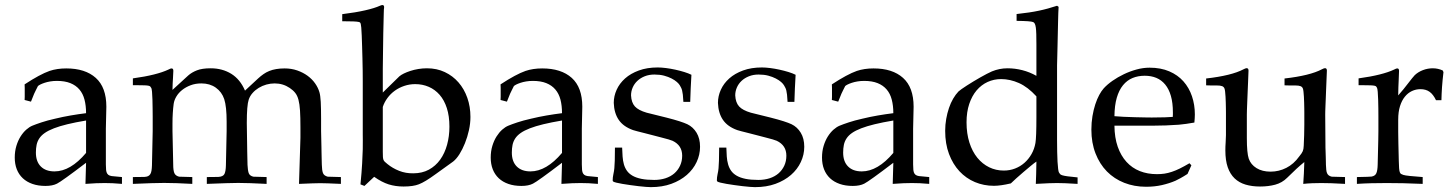

<svg xmlns="http://www.w3.org/2000/svg" viewBox="-20 -748 5912 781"><path d="M106 -334.5 80.1 -341.3Q80.6 -346.7 80.6 -354.5Q80.6 -362.3 80.6 -372.1Q80.6 -382.3 80.6 -390.4Q80.6 -398.4 80.1 -404.8Q142.6 -445.8 181.6 -459.5Q211.9 -469.7 249.5 -469.7Q326.7 -469.7 369.6 -431.2Q412.6 -392.6 412.6 -314L410.6 -224.6V-79.1Q410.6 -65.4 411.6 -56.2Q412.6 -46.9 416.3 -41.5Q419.9 -36.1 426.5 -33.7Q433.1 -31.2 444.3 -30.8L476.1 -27.8V0Q455.6 -2 438.2 -2.7Q420.9 -3.4 405.8 -3.4Q391.1 -3.4 371.8 -2.7Q352.5 -2 327.6 0L330.1 -85.9Q231.4 -10.7 211.9 -1Q193.8 8.3 165 8.3Q135.3 8.3 112.1 0.2Q88.9 -7.8 72.8 -22.9Q56.6 -38.1 48.3 -59.3Q40 -80.6 40 -106.9Q40 -132.8 46.6 -154.5Q53.2 -176.3 63.7 -192.9Q74.2 -209.5 86.9 -220.7Q99.6 -231.9 111.8 -236.8Q126 -242.7 148.7 -250.2Q171.4 -257.8 203.6 -265.1Q235.8 -272.9 267.3 -278.3Q298.8 -283.7 330.1 -287.6Q330.1 -318.4 323.7 -342.8Q317.4 -367.2 303 -384Q288.6 -400.9 266.1 -409.9Q243.7 -418.9 211.4 -418.9Q196.8 -418.9 184.1 -416.7Q171.4 -414.6 161.1 -411.1Q150.9 -407.7 143.8 -404.1Q136.7 -400.4 134.3 -397.9L125.5 -380.4Q118.2 -366.2 114 -354.5Q109.9 -342.8 106 -334.5ZM330.1 -257.8Q286.6 -250.5 254.4 -242.7Q222.2 -234.9 199.5 -226.1Q176.8 -217.3 162.4 -207.3Q147.9 -197.3 139.9 -185.1Q131.8 -172.9 128.9 -158.7Q126 -144.5 126 -127.4Q126 -90.8 146 -70.8Q166 -50.8 201.7 -50.8Q266.6 -50.8 330.1 -126Z M520.5 0V-27.8L566.9 -28.3Q576.7 -28.8 582.3 -31.5Q587.9 -34.2 591.3 -39.6Q594.7 -44.9 596.2 -53.7Q597.7 -62.5 598.1 -74.7Q598.1 -81.1 601.1 -214.8V-272.9Q601.1 -287.1 600.8 -305.9Q600.6 -324.7 600.1 -342.8Q599.6 -360.8 598.4 -374.5Q597.2 -388.2 594.7 -391.1Q592.8 -394 591.3 -396Q589.8 -397.9 584.7 -399.2Q579.6 -400.4 568.8 -400.9Q558.1 -401.4 538.1 -401.4H520.5V-429.2Q570.3 -436 606.2 -445.1Q642.1 -454.1 664.6 -464.8Q674.8 -470.2 677.7 -469.7Q685.1 -469.7 685.1 -460Q685.1 -448.7 683.6 -429.4Q682.1 -410.2 681.6 -382.3L745.6 -440.9Q759.8 -453.6 781 -461.9Q802.2 -470.2 836.9 -470.2Q884.3 -470.2 920.7 -447.8Q957 -425.3 976.6 -379.4L1030.3 -429.2Q1041 -439 1051.8 -446.5Q1062.5 -454.1 1075.2 -459.2Q1087.9 -464.4 1103.3 -467Q1118.7 -469.7 1137.7 -469.7Q1165.5 -469.7 1189.2 -461.4Q1212.9 -453.1 1231.2 -439.7Q1249.5 -426.3 1261.7 -408.9Q1273.9 -391.6 1279.3 -373Q1283.2 -360.4 1284.7 -333.5Q1286.1 -306.6 1286.1 -265.6V-214.8L1287.6 -147Q1287.6 -143.6 1287.8 -132.6Q1288.1 -121.6 1288.3 -109.6Q1288.6 -97.7 1288.8 -88.1Q1289.1 -78.6 1289.1 -77.6Q1289.6 -55.2 1293.7 -44.2Q1297.9 -33.2 1313 -29.3Q1315.9 -28.8 1366.7 -27.8V0Q1305.2 -2.9 1282.7 -2.9Q1261.7 -2.9 1196.3 0L1202.1 -187.5V-229.5Q1202.1 -271 1200.4 -297.9Q1198.7 -324.7 1194.1 -342Q1189.5 -359.4 1180.9 -370.1Q1172.4 -380.9 1158.7 -390.1Q1131.3 -408.7 1097.2 -408.7Q1080.6 -408.7 1063.7 -404.1Q1046.9 -399.4 1032.5 -390.6Q1018.1 -381.8 1007.3 -369.6Q996.6 -357.4 991.7 -342.8Q983.9 -319.8 983.9 -247.6L985.4 -147Q985.4 -143.6 985.6 -132.6Q985.8 -121.6 986.1 -109.4Q986.3 -97.2 986.6 -87.6Q986.8 -78.1 986.8 -77.6Q987.8 -55.7 991.5 -44.4Q995.1 -33.2 1010.3 -29.3Q1014.2 -28.8 1064.5 -27.8V0Q1027.8 -2 999.5 -2.9Q971.2 -3.9 949.2 -3.9Q931.6 -3.9 900.1 -2.9Q868.7 -2 821.3 0V-27.8L867.7 -28.3Q887.7 -29.3 893.1 -40.5Q898.4 -51.8 898.9 -74.7Q899.4 -81.1 901.9 -214.8V-252.9Q901.9 -314.5 892.1 -344.7Q882.3 -374 857.9 -391.4Q833.5 -408.7 799.3 -408.7Q774.9 -408.7 755.1 -401.1Q735.4 -393.6 720.7 -381.8Q706.1 -370.1 697.3 -355.2Q688.5 -340.3 686.5 -325.7Q684.1 -308.6 682.9 -288.6Q681.6 -268.6 681.6 -244.6V-214.8Q684.6 -88.4 684.6 -77.6Q684.6 -55.7 689 -44.4Q693.4 -33.2 708.5 -29.3Q711.4 -28.8 762.2 -27.8V0Q728.5 -2 700 -2.9Q671.4 -3.9 647.5 -3.9Q626.5 -3.9 595 -2.9Q563.5 -2 520.5 0Z M1446.3 2Q1451.2 -48.3 1453.1 -83Q1455.1 -117.7 1455.6 -140.9Q1456.1 -164.1 1455.8 -178Q1455.6 -191.9 1455.6 -200.2V-417.5Q1455.6 -437 1455.3 -461.4Q1455.1 -485.8 1454.3 -511Q1453.6 -536.1 1452.9 -560.3Q1452.1 -584.5 1451.4 -604Q1450.7 -623.5 1449.5 -636.2Q1448.2 -648.9 1447.3 -651.4Q1445.8 -653.8 1445.1 -655.8Q1444.3 -657.7 1438.2 -658.9Q1432.1 -660.2 1417 -660.9Q1401.9 -661.6 1372.1 -661.6V-690.4Q1427.7 -697.3 1465.8 -706.1Q1503.9 -714.8 1525.4 -724.6Q1532.2 -727.5 1535.2 -727.5Q1542.5 -727.5 1542.5 -719.2Q1542.5 -717.3 1542.2 -715.1Q1542 -712.9 1541.5 -709.5L1541 -693.4Q1538.6 -606 1538.1 -544.4L1537.1 -468.3V-371.6L1604.5 -437.5Q1611.3 -443.4 1622.8 -449Q1634.3 -454.6 1649.2 -459.5Q1664.1 -464.4 1681.4 -467.3Q1698.7 -470.2 1716.8 -470.2Q1756.8 -470.2 1789.3 -454.8Q1821.8 -439.5 1845 -412.8Q1868.2 -386.2 1880.9 -350.1Q1893.6 -314 1893.6 -272.5Q1893.6 -246.1 1887.5 -218.3Q1881.3 -190.4 1871.3 -165.5Q1861.3 -140.6 1848.9 -120.8Q1836.4 -101.1 1823.2 -90.8L1752 -39.6Q1708.5 -7.8 1684.1 1.5Q1661.1 10.7 1621.6 10.7Q1588.9 10.7 1561 2Q1533.2 -6.8 1502 -28.8L1462.4 8.3ZM1537.1 -313V-129.9Q1537.1 -116.7 1537.6 -109.4Q1538.1 -102.1 1540 -97.4Q1542 -92.8 1545.9 -89.4Q1549.8 -85.9 1556.2 -80.6Q1577.1 -63.5 1603.8 -53Q1630.4 -42.5 1661.1 -43Q1697.3 -43 1724.6 -57.9Q1752 -72.8 1770.5 -98.6Q1789.1 -124.5 1798.6 -159.2Q1808.1 -193.8 1808.1 -232.9Q1808.1 -275.9 1797.6 -308.3Q1787.1 -340.8 1768.3 -362.3Q1749.5 -383.8 1724.1 -394.8Q1698.7 -405.8 1668.9 -405.8Q1646 -405.8 1624.8 -398.7Q1603.5 -391.6 1586.2 -379.2Q1568.8 -366.7 1556.2 -349.6Q1543.5 -332.5 1537.1 -313Z M2042 -334.5 2016.1 -341.3Q2016.6 -346.7 2016.6 -354.5Q2016.6 -362.3 2016.6 -372.1Q2016.6 -382.3 2016.6 -390.4Q2016.6 -398.4 2016.1 -404.8Q2078.6 -445.8 2117.7 -459.5Q2147.9 -469.7 2185.5 -469.7Q2262.7 -469.7 2305.7 -431.2Q2348.6 -392.6 2348.6 -314L2346.7 -224.6V-79.1Q2346.7 -65.4 2347.7 -56.2Q2348.6 -46.9 2352.3 -41.5Q2356 -36.1 2362.5 -33.7Q2369.1 -31.2 2380.4 -30.8L2412.1 -27.8V0Q2391.6 -2 2374.3 -2.7Q2356.9 -3.4 2341.8 -3.4Q2327.1 -3.4 2307.9 -2.7Q2288.6 -2 2263.7 0L2266.1 -85.9Q2167.5 -10.7 2147.9 -1Q2129.9 8.3 2101.1 8.3Q2071.3 8.3 2048.1 0.2Q2024.9 -7.8 2008.8 -22.9Q1992.7 -38.1 1984.4 -59.3Q1976.1 -80.6 1976.1 -106.9Q1976.1 -132.8 1982.7 -154.5Q1989.3 -176.3 1999.8 -192.9Q2010.3 -209.5 2022.9 -220.7Q2035.6 -231.9 2047.9 -236.8Q2062 -242.7 2084.7 -250.2Q2107.4 -257.8 2139.6 -265.1Q2171.9 -272.9 2203.4 -278.3Q2234.9 -283.7 2266.1 -287.6Q2266.1 -318.4 2259.8 -342.8Q2253.4 -367.2 2239 -384Q2224.6 -400.9 2202.1 -409.9Q2179.7 -418.9 2147.5 -418.9Q2132.8 -418.9 2120.1 -416.7Q2107.4 -414.6 2097.2 -411.1Q2086.9 -407.7 2079.8 -404.1Q2072.8 -400.4 2070.3 -397.9L2061.5 -380.4Q2054.2 -366.2 2050 -354.5Q2045.9 -342.8 2042 -334.5ZM2266.1 -257.8Q2222.7 -250.5 2190.4 -242.7Q2158.2 -234.9 2135.5 -226.1Q2112.8 -217.3 2098.4 -207.3Q2084 -197.3 2075.9 -185.1Q2067.9 -172.9 2064.9 -158.7Q2062 -144.5 2062 -127.4Q2062 -90.8 2082 -70.8Q2102.1 -50.8 2137.7 -50.8Q2202.6 -50.8 2266.1 -126Z M2481.4 -147.5H2510.7Q2511.2 -128.4 2512.5 -111.3Q2513.7 -94.2 2517.8 -79.6Q2522 -64.9 2530.3 -53.2Q2538.6 -41.5 2553 -33.2Q2567.4 -24.9 2588.9 -20.5Q2610.4 -16.1 2641.1 -16.1Q2666 -16.1 2687 -22.9Q2708 -29.8 2722.9 -42.7Q2737.8 -55.7 2746.3 -74Q2754.9 -92.3 2754.9 -114.7Q2754.9 -156.7 2715.8 -175.3Q2711.9 -177.2 2699.5 -180.9Q2687 -184.6 2670.4 -188.7Q2653.8 -192.9 2635.5 -197.8Q2617.2 -202.6 2600.6 -206.8Q2584 -210.9 2571.8 -214.1Q2559.6 -217.3 2555.2 -218.8Q2515.6 -232.9 2496.8 -260.5Q2478 -288.1 2476.6 -329.6Q2476.6 -356.9 2488.3 -382.8Q2500 -408.7 2522.7 -429Q2545.4 -449.2 2578.9 -461.4Q2612.3 -473.6 2655.3 -473.6Q2669.9 -473.6 2689 -471.2Q2708 -468.8 2727.1 -464.6Q2746.1 -460.4 2763.4 -455.1Q2780.8 -449.7 2792.5 -443.8Q2790.5 -416 2789.6 -388.9Q2788.6 -361.8 2787.6 -333.5H2759.8Q2758.8 -352.1 2757.6 -362.8Q2756.3 -373.5 2754.6 -380.1Q2752.9 -386.7 2750.7 -390.9Q2748.5 -395 2745.6 -400.4Q2742.2 -406.7 2733.6 -414.3Q2725.1 -421.9 2711.9 -428.7Q2698.7 -435.5 2681.4 -440.2Q2664.1 -444.8 2642.1 -444.8Q2620.1 -444.8 2602.5 -437.7Q2585 -430.7 2572.5 -418.9Q2560.1 -407.2 2553.5 -391.8Q2546.9 -376.5 2546.9 -359.9Q2548.3 -330.6 2562.7 -314.9Q2577.1 -299.3 2610.4 -289.6L2691.4 -269.5Q2722.2 -261.7 2743.4 -254.9Q2764.6 -248 2775.9 -242.7Q2799.3 -231.4 2813.5 -208Q2827.6 -184.6 2827.6 -150.9Q2827.6 -118.7 2813.7 -88.9Q2799.8 -59.1 2773.7 -36.4Q2747.6 -13.7 2710.7 -0.2Q2673.8 13.2 2627.4 13.2Q2620.6 13.2 2607.2 12.2Q2593.8 11.2 2577.4 9.3Q2561 7.3 2543.7 4.9Q2526.4 2.4 2511.7 0Q2497.1 -2.4 2486.6 -5.1Q2476.1 -7.8 2474.1 -9.8Q2472.2 -11.2 2472.2 -14.6Q2472.2 -26.4 2475.1 -39.6Q2478 -52.7 2479 -64Q2480 -73.7 2480.7 -94.5Q2481.4 -115.2 2481.4 -147.5Z M2905.3 -147.5H2934.6Q2935.1 -128.4 2936.3 -111.3Q2937.5 -94.2 2941.7 -79.6Q2945.8 -64.9 2954.1 -53.2Q2962.4 -41.5 2976.8 -33.2Q2991.2 -24.9 3012.7 -20.5Q3034.2 -16.1 3064.9 -16.1Q3089.8 -16.1 3110.8 -22.9Q3131.8 -29.8 3146.7 -42.7Q3161.6 -55.7 3170.2 -74Q3178.7 -92.3 3178.7 -114.7Q3178.7 -156.7 3139.6 -175.3Q3135.7 -177.2 3123.3 -180.9Q3110.8 -184.6 3094.2 -188.7Q3077.6 -192.9 3059.3 -197.8Q3041 -202.6 3024.4 -206.8Q3007.8 -210.9 2995.6 -214.1Q2983.4 -217.3 2979 -218.8Q2939.5 -232.9 2920.7 -260.5Q2901.9 -288.1 2900.4 -329.6Q2900.4 -356.9 2912.1 -382.8Q2923.8 -408.7 2946.5 -429Q2969.2 -449.2 3002.7 -461.4Q3036.1 -473.6 3079.1 -473.6Q3093.8 -473.6 3112.8 -471.2Q3131.8 -468.8 3150.9 -464.6Q3169.9 -460.4 3187.3 -455.1Q3204.6 -449.7 3216.3 -443.8Q3214.4 -416 3213.4 -388.9Q3212.4 -361.8 3211.4 -333.5H3183.6Q3182.6 -352.1 3181.4 -362.8Q3180.2 -373.5 3178.5 -380.1Q3176.8 -386.7 3174.6 -390.9Q3172.4 -395 3169.4 -400.4Q3166 -406.7 3157.5 -414.3Q3148.9 -421.9 3135.7 -428.7Q3122.6 -435.5 3105.2 -440.2Q3087.9 -444.8 3065.9 -444.8Q3043.9 -444.8 3026.4 -437.7Q3008.8 -430.7 2996.3 -418.9Q2983.9 -407.2 2977.3 -391.8Q2970.7 -376.5 2970.7 -359.9Q2972.2 -330.6 2986.6 -314.9Q3001 -299.3 3034.2 -289.6L3115.2 -269.5Q3146 -261.7 3167.2 -254.9Q3188.5 -248 3199.7 -242.7Q3223.1 -231.4 3237.3 -208Q3251.5 -184.6 3251.5 -150.9Q3251.5 -118.7 3237.5 -88.9Q3223.6 -59.1 3197.5 -36.4Q3171.4 -13.7 3134.5 -0.2Q3097.7 13.2 3051.3 13.2Q3044.4 13.2 3031 12.2Q3017.6 11.2 3001.2 9.3Q2984.9 7.3 2967.5 4.9Q2950.2 2.4 2935.5 0Q2920.9 -2.4 2910.4 -5.1Q2899.9 -7.8 2897.9 -9.8Q2896 -11.2 2896 -14.6Q2896 -26.4 2898.9 -39.6Q2901.9 -52.7 2902.8 -64Q2903.8 -73.7 2904.5 -94.5Q2905.3 -115.2 2905.3 -147.5Z M3389.6 -334.5 3363.8 -341.3Q3364.3 -346.7 3364.3 -354.5Q3364.3 -362.3 3364.3 -372.1Q3364.3 -382.3 3364.3 -390.4Q3364.3 -398.4 3363.8 -404.8Q3426.3 -445.8 3465.3 -459.5Q3495.6 -469.7 3533.2 -469.7Q3610.4 -469.7 3653.3 -431.2Q3696.3 -392.6 3696.3 -314L3694.3 -224.6V-79.1Q3694.3 -65.4 3695.3 -56.2Q3696.3 -46.9 3700 -41.5Q3703.6 -36.1 3710.2 -33.7Q3716.8 -31.2 3728 -30.8L3759.8 -27.8V0Q3739.3 -2 3721.9 -2.7Q3704.6 -3.4 3689.5 -3.4Q3674.8 -3.4 3655.5 -2.7Q3636.2 -2 3611.3 0L3613.8 -85.9Q3515.1 -10.7 3495.6 -1Q3477.5 8.3 3448.7 8.3Q3418.9 8.3 3395.8 0.2Q3372.6 -7.8 3356.4 -22.9Q3340.3 -38.1 3332 -59.3Q3323.7 -80.6 3323.7 -106.9Q3323.7 -132.8 3330.3 -154.5Q3336.9 -176.3 3347.4 -192.9Q3357.9 -209.5 3370.6 -220.7Q3383.3 -231.9 3395.5 -236.8Q3409.7 -242.7 3432.4 -250.2Q3455.1 -257.8 3487.3 -265.1Q3519.5 -272.9 3551 -278.3Q3582.5 -283.7 3613.8 -287.6Q3613.8 -318.4 3607.4 -342.8Q3601.1 -367.2 3586.7 -384Q3572.3 -400.9 3549.8 -409.9Q3527.3 -418.9 3495.1 -418.9Q3480.5 -418.9 3467.8 -416.7Q3455.1 -414.6 3444.8 -411.1Q3434.6 -407.7 3427.5 -404.1Q3420.4 -400.4 3418 -397.9L3409.2 -380.4Q3401.9 -366.2 3397.7 -354.5Q3393.6 -342.8 3389.6 -334.5ZM3613.8 -257.8Q3570.3 -250.5 3538.1 -242.7Q3505.9 -234.9 3483.2 -226.1Q3460.4 -217.3 3446 -207.3Q3431.6 -197.3 3423.6 -185.1Q3415.5 -172.9 3412.6 -158.7Q3409.7 -144.5 3409.7 -127.4Q3409.7 -90.8 3429.7 -70.8Q3449.7 -50.8 3485.4 -50.8Q3550.3 -50.8 3613.8 -126Z M4115.2 -663.1V-690.9Q4170.4 -696.8 4206.5 -704.6Q4225.1 -708.5 4243.4 -713.6Q4261.7 -718.8 4279.8 -724.6L4286.1 -720.2Q4284.7 -699.2 4283.9 -659.2Q4283.2 -619.1 4281.7 -560.1L4279.8 -481.9V-176.3Q4279.8 -152.3 4280.3 -130.1Q4280.8 -107.9 4281.7 -90.3Q4282.7 -72.8 4284.2 -61Q4285.6 -49.3 4287.6 -46.4Q4290 -42.5 4292.2 -39.8Q4294.4 -37.1 4301.5 -34.9Q4308.6 -32.7 4322.8 -30.8Q4336.9 -28.8 4363.3 -26.4V0Q4333.5 -2 4312.5 -2.7Q4291.5 -3.4 4279.3 -3.4Q4268.6 -3.4 4247.3 -2.7Q4226.1 -2 4193.4 0Q4194.3 -17.1 4194.8 -39.3Q4195.3 -61.5 4195.8 -90.8Q4187 -85 4172.9 -73.2Q4158.7 -61.5 4143.3 -48.3Q4127.9 -35.2 4113.8 -22.5Q4099.6 -9.8 4091.8 -2Q4050.3 7.8 4022.9 7.8Q3981.9 7.8 3945.8 -7.3Q3909.7 -22.5 3882.8 -51.3Q3856 -80.1 3840.3 -121.6Q3824.7 -163.1 3824.7 -215.8Q3824.7 -240.7 3828.9 -264.2Q3833 -287.6 3840.1 -308.6Q3847.2 -329.6 3857.2 -346.7Q3867.2 -363.8 3878.9 -376Q3882.3 -379.4 3891.4 -385.7Q3900.4 -392.1 3912.6 -399.9Q3924.8 -407.7 3939.2 -416.5Q3953.6 -425.3 3967.5 -433.1Q3981.4 -440.9 3993.9 -447.5Q4006.3 -454.1 4014.6 -457.5Q4045.4 -470.2 4078.1 -470.2Q4108.9 -470.2 4138.4 -462.6Q4168 -455.1 4195.8 -439.5V-567.9Q4195.8 -592.3 4195.3 -608.9Q4194.8 -625.5 4193.4 -636Q4191.9 -646.5 4189.2 -651.6Q4186.5 -656.7 4182.6 -658.2Q4172.9 -662.6 4115.2 -663.1ZM4195.8 -356Q4161.1 -394 4124.8 -410.2Q4088.4 -426.3 4052.2 -426.3Q4022.9 -426.3 3997.3 -414.6Q3971.7 -402.8 3952.6 -380.4Q3933.6 -357.9 3922.6 -325.2Q3911.6 -292.5 3911.6 -250.5Q3911.6 -204.6 3923.3 -168Q3935.1 -131.3 3955.6 -106.2Q3976.1 -81.1 4003.7 -67.6Q4031.2 -54.2 4063 -54.2Q4087.4 -54.2 4108.9 -62.5Q4130.4 -70.8 4147.2 -85.7Q4164.1 -100.6 4175.8 -121.1Q4187.5 -141.6 4191.9 -166.5Q4193.8 -177.7 4194.8 -204.1Q4195.8 -230.5 4195.8 -272.5Z M4826.2 -75.7 4810.5 -40.5Q4793.9 -29.8 4781.7 -23.2Q4769.5 -16.6 4761.2 -12.7Q4736.3 -2 4706.3 4.9Q4676.3 11.7 4641.6 11.7Q4593.8 11.7 4553 -4.4Q4512.2 -20.5 4482.7 -50.5Q4453.1 -80.6 4436.3 -123.8Q4419.4 -167 4419.4 -220.7Q4419.4 -249.5 4423.8 -275.6Q4428.2 -301.8 4435.3 -323.5Q4442.4 -345.2 4451.4 -361.8Q4460.4 -378.4 4469.7 -388.7Q4483.9 -404.3 4505.1 -419.2Q4526.4 -434.1 4551.3 -446Q4576.2 -458 4603 -465.3Q4629.9 -472.7 4656.2 -472.7Q4701.7 -472.7 4736.3 -457.8Q4771 -442.9 4793.9 -417Q4816.9 -391.1 4828.6 -356.4Q4840.3 -321.8 4840.3 -282.7Q4840.3 -275.9 4839.8 -267.6Q4839.4 -259.3 4838.4 -249.5Q4803.2 -243.2 4775.4 -240.7Q4749 -238.8 4722.7 -237.8Q4696.3 -236.8 4669.9 -236.8H4513.2Q4513.7 -188 4526.6 -151.1Q4539.6 -114.3 4562.3 -89.4Q4585 -64.5 4616.5 -52Q4647.9 -39.6 4686 -39.6Q4702.1 -39.6 4716.8 -41.7Q4731.4 -43.9 4746.8 -49.1Q4762.2 -54.2 4779.5 -62.7Q4796.9 -71.3 4818.4 -84ZM4513.2 -275.4Q4526.9 -273.9 4550 -272.9Q4573.2 -272 4596.9 -271.2Q4620.6 -270.5 4639.9 -270.3Q4659.2 -270 4665 -270Q4697.8 -270 4719 -270.8Q4740.2 -271.5 4750.5 -272.5Q4751 -278.3 4751 -282.7Q4751 -287.1 4751 -290.5Q4751 -329.6 4742.9 -357.7Q4734.9 -385.7 4719.7 -404.1Q4704.6 -422.4 4683.6 -431.2Q4662.6 -439.9 4636.2 -439.9Q4609.4 -439.9 4586.9 -430.7Q4564.5 -421.4 4548.1 -401.4Q4531.7 -381.3 4522.7 -350.3Q4513.7 -319.3 4513.2 -275.4Z M5451.2 -27.8V0Q5418.9 -2 5395 -2.7Q5371.1 -3.4 5354.5 -3.4Q5336.4 -3.4 5318.1 -2.7Q5299.8 -2 5281.2 0Q5284.2 -39.6 5285.6 -88.9Q5256.3 -65.4 5215.8 -24.9Q5195.3 -4.4 5167.2 3.2Q5139.2 10.7 5105.5 10.7Q5072.8 10.7 5046.6 2.9Q5020.5 -4.9 5002.2 -22.2Q4983.9 -39.6 4974.1 -67.6Q4964.4 -95.7 4964.4 -136.2Q4964.4 -153.3 4965.6 -168.5Q4966.8 -183.6 4966.8 -198.2V-281.7Q4966.8 -282.7 4966.8 -289.8Q4966.8 -296.9 4966.6 -307.6Q4966.3 -318.4 4966.1 -330.8Q4965.8 -343.3 4965.1 -354.7Q4964.4 -366.2 4963.4 -375.2Q4962.4 -384.3 4960.9 -387.7Q4958.5 -394.5 4951.4 -397.5Q4944.3 -400.4 4928.7 -400.4Q4915 -400.4 4904.5 -400.4Q4894 -400.4 4886.2 -400.9V-428.7Q4989.7 -440.4 5038.6 -466.3Q5046.9 -470.7 5050.8 -470.7Q5058.6 -470.7 5058.6 -460.9Q5058.6 -460 5058.1 -447.5Q5057.6 -435.1 5056.9 -416.7Q5056.2 -398.4 5055.2 -376.5Q5054.2 -354.5 5053.5 -335Q5052.7 -315.4 5052.2 -300.8Q5051.8 -286.1 5051.8 -281.7V-186.5Q5051.8 -125.5 5059.6 -102.5Q5067.9 -78.6 5091.1 -64.2Q5114.3 -49.8 5148.4 -49.8Q5182.1 -49.8 5212.4 -65.2Q5242.7 -80.6 5264.6 -111.3Q5270.5 -118.7 5273.9 -123.5Q5277.3 -128.4 5279.3 -133.1Q5281.2 -137.7 5282 -142.8Q5282.7 -147.9 5283.2 -155.3Q5284.2 -177.2 5284.9 -198Q5285.6 -218.8 5285.6 -240.7V-281.7Q5285.6 -282.7 5285.6 -289.8Q5285.6 -296.9 5285.4 -307.6Q5285.2 -318.4 5284.9 -330.8Q5284.7 -343.3 5283.9 -354.7Q5283.2 -366.2 5282.2 -375.2Q5281.2 -384.3 5279.8 -387.7Q5277.3 -394.5 5270.3 -397.5Q5263.2 -400.4 5247.6 -400.4Q5233.9 -400.4 5223.4 -400.4Q5212.9 -400.4 5205.1 -400.9V-428.7Q5308.6 -440.4 5357.4 -466.3Q5365.7 -470.7 5369.6 -470.7Q5377.4 -470.7 5377.4 -460.9Q5376 -415.5 5374 -377.9Q5373.5 -361.8 5372.8 -346.2Q5372.1 -330.6 5371.6 -317.4Q5371.1 -304.2 5370.8 -294.7Q5370.6 -285.2 5370.6 -281.7L5371.6 -147Q5371.6 -143.6 5372.1 -132.6Q5372.6 -121.6 5372.8 -109.6Q5373 -97.7 5373.3 -88.1Q5373.5 -78.6 5373.5 -77.6Q5374 -66.4 5374.8 -58.1Q5375.5 -49.8 5377.9 -43.9Q5380.4 -38.1 5384.8 -34.7Q5389.2 -31.2 5397 -29.3Q5399.9 -28.8 5451.2 -27.8Z M5499.5 0V-27.8Q5527.3 -28.3 5542 -28.8Q5556.6 -29.3 5559.1 -29.8Q5573.7 -32.2 5578.6 -43.5Q5583.5 -54.7 5584 -78.6Q5585.9 -144 5586.4 -178Q5586.9 -211.9 5586.9 -214.8V-272.9Q5586.9 -287.1 5586.7 -306.2Q5586.4 -325.2 5585.9 -343.3Q5585.4 -361.3 5584.2 -374.8Q5583 -388.2 5581.1 -391.1Q5579.1 -394 5577.9 -396Q5576.7 -397.9 5571.5 -399.2Q5566.4 -400.4 5555.4 -400.9Q5544.4 -401.4 5523.9 -401.4H5506.3V-429.2Q5556.2 -436 5592 -445.1Q5627.9 -454.1 5650.4 -464.8Q5660.6 -470.2 5663.6 -469.7Q5670.9 -469.7 5670.9 -460Q5670.9 -445.8 5669.4 -420.7Q5668 -395.5 5667.5 -359.9Q5678.2 -371.6 5688.7 -384.8Q5699.2 -397.9 5708.3 -409.7Q5717.3 -421.4 5724.4 -430.2Q5731.4 -439 5734.9 -442.4Q5749 -455.6 5768.3 -462.9Q5787.6 -470.2 5808.1 -470.2Q5829.1 -470.2 5848.6 -461.4L5851.6 -454.6Q5847.7 -421.9 5845.7 -393.6Q5843.8 -365.2 5843.3 -340.3H5821.3Q5810.1 -363.8 5795.2 -374.5Q5780.3 -385.3 5757.8 -385.3Q5739.7 -385.3 5723.4 -377.7Q5707 -370.1 5694.6 -354.7Q5682.1 -339.4 5674.8 -316.2Q5667.5 -293 5667.5 -261.2V-210.9Q5667.5 -194.8 5668.2 -165.5Q5668.9 -136.2 5669.9 -93.3Q5670.4 -74.7 5671.1 -64.2Q5671.9 -53.7 5673.8 -48.1Q5675.8 -42.5 5679 -40.5Q5682.1 -38.6 5688 -36.6Q5695.3 -34.2 5715.1 -32.2Q5734.9 -30.3 5767.1 -27.8V0Q5724.1 -2 5687.7 -2.7Q5651.4 -3.4 5620.6 -3.4Q5589.4 -3.4 5559.1 -2.7Q5528.8 -2 5499.5 0Z"/></svg>

Font: XB Kayhan
Style: Regular
Weight: 400
Designer: Behnam
Foundry: Irmug
Version: Version 7.300 2009